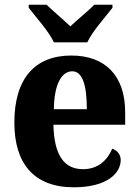

<svg xmlns="http://www.w3.org/2000/svg" viewBox="-20 -786 589 816"><path d="M209 -606H351C371 -651 429 -715 458 -753V-766H381C359 -743 307 -701 279 -674C251 -701 201 -743 178 -766H102V-753C131 -715 189 -651 209 -606ZM294 10C435 10 493 -50 493 -106C493 -130 478 -147 457 -154C436 -105 397 -67 333 -67C253 -67 210 -125 207 -256H512V-308C512 -467 425 -550 283 -550C129 -550 41 -453 41 -265C41 -91 124 10 294 10ZM349 -322H209C210 -426 241 -483 287 -483C331 -483 349 -423 349 -322Z"/></svg>

Font: Noto Serif Tamil SemiCondensed ExtraBold
Style: Italic
Weight: 800
Width: 4
Italic angle: -12°
Designer: Indian Type Foundry, Tom Grace, and the Monotype Design Team
Foundry: Monotype Imaging Inc.
Version: Version 2.003